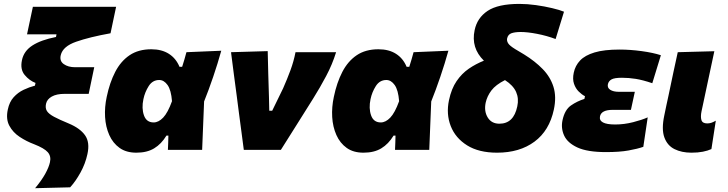

<svg xmlns="http://www.w3.org/2000/svg" viewBox="-20 -768 3732 984"><path d="M160 196.5Q193.5 156 212 122.5Q230.5 89 236 63.5Q243 33 225 12.2Q207 -8.5 154.5 -29Q115.5 -43.5 80.8 -66.5Q46 -89.5 27.8 -123.8Q9.5 -158 20 -206.5Q28 -245.5 50 -269.8Q72 -294 101 -307.8Q130 -321.5 159 -329L162 -343Q130.5 -355 106.5 -383.8Q82.5 -412.5 92.5 -459.5Q102 -506.5 146.2 -535Q190.5 -563.5 267 -578.5L269.5 -592H118.5L148.5 -733H575L546.5 -597.5Q438.5 -578 370.5 -554.2Q302.5 -530.5 291.5 -486Q284 -455.5 306.8 -439.5Q329.5 -423.5 364.5 -423.5H463L434.5 -287H311.5Q270 -287 245.5 -273.2Q221 -259.5 216 -236.5Q211 -214 220.5 -199Q230 -184 257 -169.5Q284 -155 332.5 -135Q390 -111 415.8 -74.8Q441.5 -38.5 428 22Q417.5 71 392.5 116.2Q367.5 161.5 339.5 192Z M679 14.5Q627 14.5 592.8 -10Q558.5 -34.5 540 -76Q521.5 -117.5 518.5 -168.2Q515.5 -219 527 -272Q542 -344.5 570.5 -399.5Q599 -454.5 644.2 -485Q689.5 -515.5 755.5 -515.5Q809 -515.5 845.5 -492.2Q882 -469 900 -425.5H913.5Q920 -445 925.2 -463.5Q930.5 -482 935.5 -500.5L1114 -508Q1096 -443 1072.5 -374Q1049 -305 1026 -248Q1023.5 -186 1021 -124Q1018.5 -62 1016 0H840.5Q841.5 -18.5 842 -36.8Q842.5 -55 843 -73H833Q807 -30 770.2 -7.8Q733.5 14.5 679 14.5ZM767.5 -140.5Q792.5 -140.5 816.2 -165.2Q840 -190 861.5 -249.5Q857 -306.5 838.8 -332.2Q820.5 -358 796 -358Q762 -358 742.2 -327Q722.5 -296 715 -260Q705 -213 717.8 -176.8Q730.5 -140.5 767.5 -140.5Z M1229.5 0Q1223.5 -46 1217 -95.2Q1210.5 -144.5 1204.5 -189.5L1193 -278.5Q1185.5 -333.5 1178.2 -389.8Q1171 -446 1164 -500.5L1352 -506Q1353 -455 1354.8 -390.8Q1356.5 -326.5 1358.5 -268.5L1360 -200.5H1375L1431 -315.5Q1452 -363 1468.8 -408.5Q1485.5 -454 1494.5 -500.5H1702.5Q1683.5 -438.5 1651.5 -378.2Q1619.5 -318 1585 -263Q1542.5 -195.5 1500.8 -129Q1459 -62.5 1419.5 0Z M1843 14.5Q1791 14.5 1756.8 -10Q1722.5 -34.5 1704 -76Q1685.5 -117.5 1682.5 -168.2Q1679.5 -219 1691 -272Q1706 -344.5 1734.5 -399.5Q1763 -454.5 1808.2 -485Q1853.5 -515.5 1919.5 -515.5Q1973 -515.5 2009.5 -492.2Q2046 -469 2064 -425.5H2077.5Q2084 -445 2089.2 -463.5Q2094.5 -482 2099.5 -500.5L2278 -508Q2260 -443 2236.5 -374Q2213 -305 2190 -248Q2187.5 -186 2185 -124Q2182.5 -62 2180 0H2004.5Q2005.5 -18.5 2006 -36.8Q2006.5 -55 2007 -73H1997Q1971 -30 1934.2 -7.8Q1897.5 14.5 1843 14.5ZM1931.5 -140.5Q1956.5 -140.5 1980.2 -165.2Q2004 -190 2025.5 -249.5Q2021 -306.5 2002.8 -332.2Q1984.5 -358 1960 -358Q1926 -358 1906.2 -327Q1886.5 -296 1879 -260Q1869 -213 1881.8 -176.8Q1894.5 -140.5 1931.5 -140.5Z M2527.5 14.5Q2434 14.5 2374 -23Q2314 -60.5 2290 -122Q2266 -183.5 2281 -254.5Q2293.5 -313.5 2320 -352.2Q2346.5 -391 2382.5 -415.8Q2418.5 -440.5 2460 -457Q2393 -522.5 2412.5 -613.5Q2425.5 -676.5 2479 -712.2Q2532.5 -748 2642 -748Q2682 -748 2726.8 -741.8Q2771.5 -735.5 2810.2 -726.2Q2849 -717 2870.5 -708L2827.5 -568Q2782 -585 2732.8 -594.5Q2683.5 -604 2649 -604Q2619.5 -604 2601.5 -597.8Q2583.5 -591.5 2579 -571Q2576.5 -559 2584 -546.5Q2591.5 -534 2620 -516.5L2666 -489Q2722 -454.5 2761.2 -414.2Q2800.5 -374 2816.5 -323Q2832.5 -272 2818.5 -206.5Q2795.5 -98.5 2719.2 -42Q2643 14.5 2527.5 14.5ZM2469 -241.5Q2460 -198 2479.5 -166Q2499 -134 2539.5 -134Q2612.5 -134 2631 -222.5Q2640 -263 2625 -296.8Q2610 -330.5 2568 -357.5Q2520.5 -333.5 2498.5 -304.5Q2476.5 -275.5 2469 -241.5Z M3085.5 11.5Q2990.5 11.5 2939.2 -12.2Q2888 -36 2871 -73.8Q2854 -111.5 2863 -152.5Q2874.5 -205.5 2906.2 -227.5Q2938 -249.5 2975 -261L2978 -275Q2962 -283 2946 -298.8Q2930 -314.5 2921.8 -338.5Q2913.5 -362.5 2920.5 -395.5Q2928 -431.5 2953 -458Q2978 -484.5 3027 -499.2Q3076 -514 3155 -514Q3210 -514 3268.5 -506Q3327 -498 3367 -485L3323 -341.5Q3274.5 -358 3238.2 -363.8Q3202 -369.5 3167.5 -369.5Q3129 -369.5 3114 -361Q3099 -352.5 3095.5 -336.5Q3091.5 -318 3107.5 -307.8Q3123.5 -297.5 3151.5 -297.5H3233.5L3213.5 -205H3120Q3062 -205 3055 -172Q3046.5 -130 3133 -130Q3179 -130 3224.8 -141.8Q3270.5 -153.5 3299.5 -166.5L3277 -15.5Q3247 -5 3201.2 3.2Q3155.5 11.5 3085.5 11.5Z M3523.5 14.5Q3473.5 14.5 3436.8 -3.8Q3400 -22 3384.8 -64Q3369.5 -106 3384.5 -176.5Q3391 -208 3395.5 -229.5Q3400 -251 3405.5 -275.5Q3420.5 -347 3431.2 -397.8Q3442 -448.5 3453.5 -500.5L3641 -505.5Q3623 -422 3608 -351Q3593 -280 3582.5 -231L3575.5 -198.5Q3569.5 -170 3574.8 -152.8Q3580 -135.5 3604.5 -135.5Q3615 -135.5 3624.8 -138.5Q3634.5 -141.5 3648.5 -149.5L3626 -4Q3607.5 4.5 3582.2 9.5Q3557 14.5 3523.5 14.5Z"/></svg>

Font: Commissioner ExtraBold
Style: Italic
Weight: 800
Italic angle: -12°
Designer: Kostas Bartsokas
Foundry: Kostas Bartsokas
Version: Version 1.000; ttfautohint (v1.8.3)